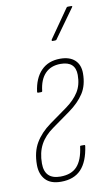

<svg xmlns="http://www.w3.org/2000/svg" viewBox="-81 -729 439 777"><g transform="rotate(-10 138.5 -340.5)"><path d="M106 6Q63 6 42 -17Q21 -40 21 -78Q21 -131 42.5 -167.5Q64 -204 104 -233L178 -286Q211 -310 229 -338.5Q247 -367 247 -408Q247 -464 186 -464Q146 -464 122.5 -439.5Q99 -415 94 -369Q94 -365 88 -365H77Q73 -365 73 -369Q80 -424 109.5 -454.5Q139 -485 188 -485Q227 -485 248 -465.5Q269 -446 269 -411Q269 -362 247.5 -329Q226 -296 187 -268L113 -215Q77 -190 59.5 -157.5Q42 -125 42 -80Q42 -15 107 -15Q152 -15 175.5 -40.5Q199 -66 206 -120Q206 -124 210 -124H224Q227 -124 227 -120Q218 -56 188.5 -25Q159 6 106 6ZM170 -561Q168 -561 167.5 -563Q167 -565 168 -567L249 -683Q251 -687 255 -687H269Q272 -687 273 -685.5Q274 -684 272 -682L188 -565Q186 -561 181 -561Z"/></g></svg>

Font: Sofia Sans Extra Condensed Thin
Style: Italic
Weight: 250
Italic angle: -9°
Version: Version 4.100